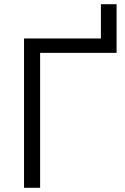

<svg xmlns="http://www.w3.org/2000/svg" viewBox="-20 -899 598 919"><path d="M95 0V-715H508L463 -666V-879H538V-646H130L172 -698V0Z"/></svg>

Font: Wix Madefor Display
Style: Regular
Weight: 400
Designer: Dalton Maag Ltd
Foundry: Dalton Maag Ltd
Version: Version 3.100